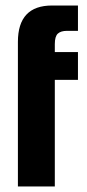

<svg xmlns="http://www.w3.org/2000/svg" viewBox="-20 -677 317 697"><path d="M223 -565Q201 -565 190 -555Q179 -545 179 -517V-488H263V-387H179V0H45V-525Q45 -657 169 -657H263V-565Z"/></svg>

Font: Squada One
Style: Regular
Weight: 400
Designer: Joe Prince
Foundry: Joe Prince
Version: Version 1.001